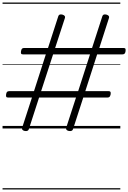

<svg xmlns="http://www.w3.org/2000/svg" viewBox="-20 -1009 1007 1508"><path d="M172 19Q148 13 154 -6L231 -243H43Q32 -243 29 -249Q26 -255 28 -268Q30 -282 35.5 -287.5Q41 -293 52 -293H247L340 -582H160Q149 -582 146 -587.5Q143 -593 145 -606Q147 -620 152.5 -626Q158 -632 168 -632H357L438 -882Q444 -901 471 -894Q496 -886 490 -868L413 -632H703L784 -882Q790 -901 817 -894Q842 -886 836 -868L760 -632H951Q962 -632 965 -626Q968 -620 966 -606Q964 -593 958.5 -587.5Q953 -582 942 -582H743L650 -293H834Q844 -293 847.5 -287.5Q851 -282 849 -268Q846 -255 841 -249Q836 -243 825 -243H634L553 7Q546 25 518 19Q506 16 501.5 9.5Q497 3 500 -6L577 -243H287L206 7Q199 25 172 19ZM303 -293H594L687 -582H397ZM0 469H925V479H0ZM0 -20H925V0H0ZM0 -505H925V-500H0ZM0 -989H925V-979H0Z"/></svg>

Font: Playwrite DE VA Guides
Style: Regular
Weight: 400
Designer: Veronika Burian, José Scaglione
Foundry: TypeTogether
Version: Version 1.003